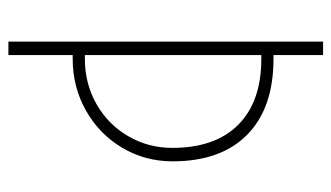

<svg xmlns="http://www.w3.org/2000/svg" viewBox="-186 -603 789 457"><g transform="rotate(90 208.5 -374.5)"><path d="M79 -749H111V-631H120Q237 -631 300.5 -568.5Q364 -506 364 -391Q364 -325 331.5 -270.5Q299 -216 243 -184.5Q187 -153 120 -153H111V0H79ZM120 -182Q179 -182 227.5 -209.5Q276 -237 304 -285Q332 -333 332 -390Q332 -492 277 -547Q222 -602 120 -602H111V-182Z"/></g></svg>

Font: Poiret One
Style: Regular
Weight: 400
Designer: Denis Masharov (denis.masharov@gmail.com), Cyreal (Charset Expansion)
Foundry: Denis Masharov
Version: Version 1.101